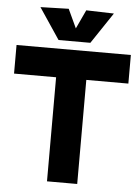

<svg xmlns="http://www.w3.org/2000/svg" viewBox="-58 -893 679 937"><g transform="rotate(5 282.0 -424.0)"><path d="M208 0V-509.8H2V-649.9H562V-509.8H356V0ZM102.1 -844.2 240.2 -848.1 283.2 -755.9 326.2 -848.1 461.9 -844.2 359.9 -691.9H204.1Z"/></g></svg>

Font: Apfel Grotezk
Style: Bold
Weight: 700
Designer: Luigi Gorlero
Foundry: Collletttivo
Version: Version 2.000;FEAKit 1.0